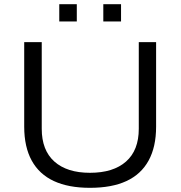

<svg xmlns="http://www.w3.org/2000/svg" viewBox="-20 -888 865 920"><path d="M411 12Q308 12 238 -20.5Q168 -53 132 -118.5Q96 -184 96 -281V-686H180V-271Q180 -168 240.5 -114Q301 -60 411 -60Q523 -60 584 -114Q645 -168 645 -271V-686H728V-281Q728 -184 692 -118.5Q656 -53 586 -20.5Q516 12 411 12ZM264 -785V-868H348V-785ZM475 -785V-868H560V-785Z"/></svg>

Font: Archivo SemiExpanded Light
Style: Regular
Weight: 300
Width: 6
Designer: Hector Gatti
Foundry: Omnibus-Type
Version: Version 2.001